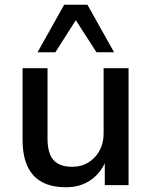

<svg xmlns="http://www.w3.org/2000/svg" viewBox="-20 -779 638 808"><path d="M258 9Q197 9 156.5 -13Q116 -35 95.5 -79.5Q75 -124 75 -191V-492H180V-193Q180 -156 190.5 -129.5Q201 -103 224.5 -90Q248 -77 283 -77Q322 -77 351.5 -95Q381 -113 398.5 -144.5Q416 -176 416 -216V-492H521V0H421V-107H428Q405 -51 361.5 -21Q318 9 258 9ZM138 -559 250 -759H348L460 -559H386L299 -694L213 -559Z"/></svg>

Font: NunitoSans_10ptSemiBold
Style: Regular
Weight: 600
Designer: Vernon Adams
Foundry: Vernon Adams
Version: Version 3.101;gftools[0.9.27]